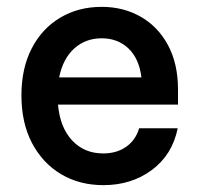

<svg xmlns="http://www.w3.org/2000/svg" viewBox="-20 -530 582 560"><path d="M281.7 10Q211.7 10 157.9 -22.1Q104.2 -54.2 73.3 -112.9Q42.5 -171.7 42.5 -251.7Q42.5 -330.8 72.5 -388.8Q102.5 -446.7 155.4 -478.3Q208.3 -510 276.7 -510Q340 -510 390.4 -481.2Q440.8 -452.5 470 -398.3Q499.2 -344.2 499.2 -268.3V-225H149.2Q155 -158.3 190.4 -120.4Q225.8 -82.5 280.8 -82.5Q320.8 -82.5 348.3 -102.1Q375.8 -121.7 385.8 -155.8H498.3Q482.5 -78.3 422.9 -34.2Q363.3 10 281.7 10ZM152.5 -304.2H392.5Q385.8 -359.2 354.6 -388.8Q323.3 -418.3 276.7 -418.3Q229.2 -418.3 196.2 -388.3Q163.3 -358.3 152.5 -304.2Z"/></svg>

Font: Funnel Sans Medium
Style: Regular
Weight: 500
Version: Version 1.000; Beta; Release 5; Build 24; ttfautohint (v1.8.